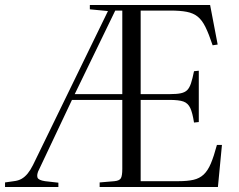

<svg xmlns="http://www.w3.org/2000/svg" viewBox="-21 -743 951 763"><path d="M-1 0V-18L34 -23Q52 -25 65 -32.5Q78 -40 89 -53.5Q100 -67 110 -87L408 -699L336 -706V-723H814L844 -566L824 -563Q809 -608 795.5 -635.5Q782 -663 764.5 -677Q747 -691 721 -696Q695 -701 656 -701H538V-369H655Q682 -369 698 -372.5Q714 -376 723 -385Q732 -394 738 -412Q744 -430 750 -460L769 -462V-258L750 -256Q744 -295 735 -314Q726 -333 708 -339.5Q690 -346 652 -346H538V-23H688Q724 -23 748 -28.5Q772 -34 788.5 -49.5Q805 -65 817 -93.5Q829 -122 841 -167H861L845 0H375V-18L434 -23Q454 -25 459.5 -35Q465 -45 465 -72V-346H265L135 -71Q129 -60 127.5 -51.5Q126 -43 128 -37.5Q130 -32 137.5 -28.5Q145 -25 158 -23L211 -17V0ZM276 -369H465V-701H437Z"/></svg>

Font: Literata 60pt Light
Style: Regular
Weight: 300
Designer: Latin by Veronika Burian and Jose Scaglione. Greek by Irene Vlachou. Cyrillic by Vera Evstafieva.
Foundry: TypeTogether
Version: Version 3.103;gftools[0.9.29]